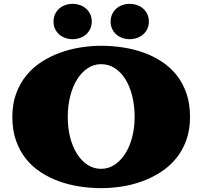

<svg xmlns="http://www.w3.org/2000/svg" viewBox="-20 -956 1049 995"><path d="M651.9 -752.9Q631.3 -752.9 613.3 -759.5Q595.2 -766.1 582 -778.1Q568.8 -790 561 -806.9Q553.2 -823.7 553.2 -844.2Q553.2 -864.7 561 -881.8Q568.8 -898.9 582 -910.9Q595.2 -922.9 613.3 -929.4Q631.3 -936 651.9 -936Q672.4 -936 690.7 -929.4Q709 -922.9 722.4 -910.9Q735.8 -898.9 743.7 -881.8Q751.5 -864.7 751.5 -844.2Q751.5 -823.7 743.7 -806.9Q735.8 -790 722.4 -778.1Q709 -766.1 690.7 -759.5Q672.4 -752.9 651.9 -752.9ZM356 -752.9Q335.4 -752.9 317.4 -759.5Q299.3 -766.1 286.1 -778.1Q272.9 -790 265.1 -806.9Q257.3 -823.7 257.3 -844.2Q257.3 -864.7 265.1 -881.8Q272.9 -898.9 286.1 -910.9Q299.3 -922.9 317.4 -929.4Q335.4 -936 356 -936Q376.5 -936 394.8 -929.4Q413.1 -922.9 426.5 -910.9Q439.9 -898.9 447.8 -881.8Q455.6 -864.7 455.6 -844.2Q455.6 -823.7 447.8 -806.9Q439.9 -790 426.5 -778.1Q413.1 -766.1 394.8 -759.5Q376.5 -752.9 356 -752.9ZM43.9 -350.1Q43.9 -417.5 63.7 -471.2Q83.5 -524.9 117.2 -565.9Q150.9 -606.9 196.3 -636Q241.7 -665 292.7 -683.3Q343.8 -701.7 397.9 -710.2Q452.1 -718.8 503.9 -718.8Q560.5 -718.8 616.9 -710.2Q673.3 -701.7 724.4 -683.3Q775.4 -665 819.3 -636Q863.3 -606.9 895.8 -565.9Q928.2 -524.9 946.5 -471.2Q964.8 -417.5 964.8 -350.1Q964.8 -283.7 945.8 -230.5Q926.8 -177.2 893.6 -136.2Q860.4 -95.2 815.7 -65.9Q771 -36.6 720 -17.6Q668.9 1.5 613.5 10.3Q558.1 19 503.9 19Q449.7 19 394.5 10.7Q339.4 2.4 288.3 -15.6Q237.3 -33.7 192.6 -62.5Q147.9 -91.3 115 -132.3Q82 -173.3 63 -227.3Q43.9 -281.2 43.9 -350.1ZM331.1 -350.1Q331.1 -292.5 343.8 -243.4Q356.4 -194.3 379.4 -158.2Q402.3 -122.1 434.1 -101.6Q465.8 -81.1 503.9 -81.1Q542 -81.1 573.7 -102.1Q605.5 -123 628.7 -159.2Q651.9 -195.3 664.8 -244.4Q677.7 -293.5 677.7 -350.1Q677.7 -407.2 665.5 -457.3Q653.3 -507.3 630.6 -544.2Q607.9 -581.1 575.7 -602.3Q543.5 -623.5 503.9 -623.5Q465.8 -623.5 434.1 -602.3Q402.3 -581.1 379.4 -544.2Q356.4 -507.3 343.8 -457.3Q331.1 -407.2 331.1 -350.1Z"/></svg>

Font: Goblin One
Style: Regular
Weight: 400
Designer: Riccardo De Franceschi
Foundry: Sorkin Type Co.
Version: Version 1.001